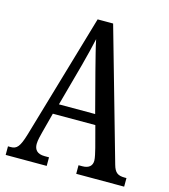

<svg xmlns="http://www.w3.org/2000/svg" viewBox="-107 -800 782 886"><g transform="rotate(15 284.0 -357.0)"><path d="M2 0H198V-41H177C141 -41 127 -59 127 -86C127 -104 134 -129 138 -145L163 -240H366L393 -138C398 -118 404 -93 404 -80C404 -56 389 -41 357 -41H339V0H568V-41H560C527 -41 512 -51 502 -87L324 -714H250L76 -119C57 -55 44 -41 15 -41H2ZM179 -289 234 -490C247 -539 259 -587 267 -624C274 -587 287 -540 302 -480L352 -289Z"/></g></svg>

Font: Noto Serif Georgian ExtraCondensed
Style: Regular
Weight: 400
Width: 2
Designer: Monotype Design Team, Akaki Razmadze
Foundry: Google LLC
Version: Version 2.003